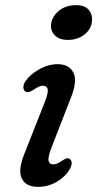

<svg xmlns="http://www.w3.org/2000/svg" viewBox="-20 -718 379 748"><path d="M244 -562.5Q211 -562.5 193.5 -580.5Q176 -598.5 179 -624Q182.5 -653.5 209.2 -675.8Q236 -698 277 -698Q310 -698 325.8 -679.5Q341.5 -661 338 -633.5Q335.5 -604.5 309 -583.5Q282.5 -562.5 244 -562.5ZM181.5 -145.5Q166.5 -107.5 169 -92.5Q171.5 -77.5 188.5 -77.5Q200.5 -77.5 223 -92.5Q231 -98 237.8 -100.5Q244.5 -103 251.5 -98.5Q267.5 -87 251 -57.5Q235 -30 201.5 -10Q168 10 128.5 10Q81 10 65 -22.5Q49 -55 75 -119L151 -311.5Q168 -352.5 166 -368.2Q164 -384 146.5 -384Q139 -384 130 -379.8Q121 -375.5 110.5 -368Q101 -362.5 93.5 -360Q86 -357.5 79.5 -361Q71.5 -366 71 -377.2Q70.5 -388.5 79 -401.5Q97.5 -428.5 133 -448.2Q168.5 -468 204.5 -468Q249 -468 266 -435.2Q283 -402.5 254.5 -333Z"/></svg>

Font: Fraunces 9pt S100
Style: Italic
Weight: 400
Italic angle: -16°
Version: Version 1.000; ttfautohint (v1.8.3)